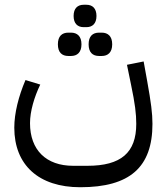

<svg xmlns="http://www.w3.org/2000/svg" viewBox="-20 -626 697 806"><path d="M396 -391H407C433 -391 451 -406 451 -440C451 -474 433 -489 407 -489H396C369 -489 352 -474 352 -440C352 -406 369 -391 396 -391ZM267 -391H278C304 -391 322 -406 322 -440C322 -474 304 -489 278 -489H267C240 -489 223 -474 223 -440C223 -406 240 -391 267 -391ZM331 -512H343C368 -512 385 -527 385 -559C385 -591 368 -606 343 -606H331C306 -606 289 -591 289 -559C289 -527 306 -512 331 -512ZM317 160C525 160 620 76 620 -106C620 -150 614 -196 598 -285L583 -368L513 -354L530 -271C547 -190 552 -148 552 -106C552 15 488 70 347 70H287C174 70 106 4 106 -109C106 -159 124 -219 149 -271L87 -290C58 -222 40 -151 40 -90C40 67 143 160 317 160Z"/></svg>

Font: IBM Plex Arabic
Style: Regular
Weight: 400
Designer: Mike Abbink, Paul van der Laan, Pieter van Rosmalen, Wael Morcos, Khajak Apelian
Foundry: Bold Monday
Version: Version 1.0